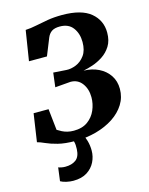

<svg xmlns="http://www.w3.org/2000/svg" viewBox="-142 -839 906 1166"><g transform="rotate(-15 311.0 -256.0)"><path d="M245.5 9Q181 9 137 -2.2Q93 -13.5 64.5 -26.5Q36 -39.5 17.5 -44L43.5 -219.5H137.5L152 -86Q165.5 -77.5 180.2 -70Q195 -62.5 213 -58Q231 -53.5 253 -53.5Q306 -53.5 340.2 -78.2Q374.5 -103 391.2 -141.8Q408 -180.5 408 -222.5Q408 -274 381.5 -309.8Q355 -345.5 309 -345.5L211.5 -337.5L222.5 -427L304 -421.5Q332.5 -419.5 364.8 -432.5Q397 -445.5 419.8 -476.8Q442.5 -508 442.5 -560.5Q442.5 -613.5 415.2 -650.2Q388 -687 333 -687Q300 -687 282 -674.8Q264 -662.5 254.5 -639.5L211 -531.5H98L128 -720.5Q160.5 -722 195.8 -729.5Q231 -737 272.5 -744Q314 -751 364 -751Q485.5 -751 543.8 -702.5Q602 -654 602 -577Q602 -527 581 -493.2Q560 -459.5 528 -438.5Q496 -417.5 462.5 -406.5Q429 -395.5 403.5 -390.5Q456 -389.5 497.8 -369Q539.5 -348.5 563.8 -312Q588 -275.5 588 -227Q588 -174 561 -130.8Q534 -87.5 486.5 -56.2Q439 -25 377.2 -8Q315.5 9 245.5 9ZM266 -17 298.5 -15Q308.5 -1 317 28.5Q325.5 58 325.5 91Q325.5 128 308.8 162Q292 196 258 217.8Q224 239.5 171 239.5Q151.5 239.5 128.5 234.5Q105.5 229.5 91.5 221L102.5 136.5Q108.5 139.5 121 142Q133.5 144.5 146 144.5Q187 144.5 212.8 125.5Q238.5 106.5 240.5 59.5Q242 30.5 237.2 13.8Q232.5 -3 230 -15Z"/></g></svg>

Font: Merriweather 20pt Black
Style: Italic
Weight: 900
Italic angle: -7.8°
Version: Version 2.101